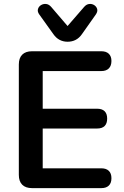

<svg xmlns="http://www.w3.org/2000/svg" viewBox="-20 -969 637 989"><path d="M145 0Q112 0 94.5 -17.5Q77 -35 77 -68V-637Q77 -670 94.5 -687.5Q112 -705 145 -705H502Q527 -705 540.5 -692Q554 -679 554 -655Q554 -630 540.5 -616.5Q527 -603 502 -603H200V-409H480Q506 -409 519 -396Q532 -383 532 -358Q532 -333 519 -320Q506 -307 480 -307H200V-102H502Q527 -102 540.5 -89Q554 -76 554 -51Q554 -26 540.5 -13Q527 0 502 0ZM328 -754Q306 -754 287.5 -763.5Q269 -773 255 -793L182 -895Q172 -909 175.5 -922Q179 -935 191 -942.5Q203 -950 217.5 -948.5Q232 -947 244 -933L328 -835L413 -933Q425 -947 439.5 -948.5Q454 -950 465.5 -942.5Q477 -935 480.5 -922.5Q484 -910 474 -895L402 -793Q388 -773 369.5 -763.5Q351 -754 328 -754Z"/></svg>

Font: Nunito ExtraLight
Style: Regular
Weight: 200
Designer: Vernon Adams
Foundry: Vernon Adams
Version: Version 3.602